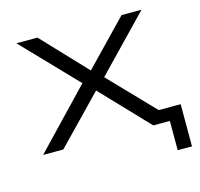

<svg xmlns="http://www.w3.org/2000/svg" viewBox="-93 -589 850 818"><g transform="rotate(-15 332.0 -180.0)"><path d="M593 129V0H548V-57H656V129ZM34 0 293 -271V-233L47 -489H140L331 -287H316L511 -489H599L355 -236L356 -268L614 0H520L315 -215H331L123 0Z"/></g></svg>

Font: Nunito Sans 10pt Expanded Light
Style: Regular
Weight: 300
Width: 7
Designer: Vernon Adams
Foundry: Vernon Adams
Version: Version 3.101;gftools[0.9.27]